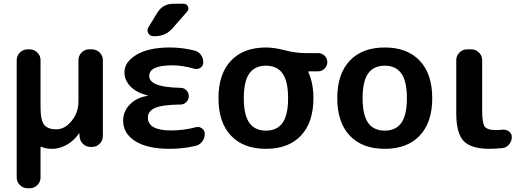

<svg xmlns="http://www.w3.org/2000/svg" viewBox="-20 -783 2796 1023"><path d="M126 220Q103 220 86 203Q69 186 69 163V-463Q69 -486 86 -503Q103 -520 126 -520H139Q162 -520 179 -503Q196 -486 196 -463V-210Q196 -143 215 -118.5Q234 -94 281 -94Q325 -94 361.5 -138.5Q398 -183 398 -243V-463Q398 -486 414.5 -503Q431 -520 454 -520H471Q494 -520 511 -503Q528 -486 528 -463V-57Q528 -34 511 -17Q494 0 471 0H463Q439 0 422 -16.5Q405 -33 404 -57L403 -72Q403 -73 402 -73Q401 -73 401 -72Q375 -34 336.5 -12Q298 10 258 10Q224 10 203 0Q196 -4 196 4V163Q196 186 179 203Q162 220 139 220Z M885 10Q765 10 700.5 -31Q636 -72 636 -140Q636 -189 671.5 -226Q707 -263 765 -272Q767 -272 767 -273Q767 -275 765 -275Q706 -290 674.5 -323Q643 -356 643 -398Q643 -453 707.5 -491.5Q772 -530 885 -530Q951 -530 1015 -514Q1037 -509 1050 -491.5Q1063 -474 1063 -451Q1063 -432 1048 -422Q1033 -412 1015 -417Q951 -435 898 -435Q775 -435 775 -378Q775 -318 942 -315Q960 -315 973 -302Q986 -289 986 -271Q986 -253 973 -239.5Q960 -226 942 -226Q845 -225 806.5 -208Q768 -191 768 -157Q768 -88 891 -88Q958 -88 1023 -105Q1041 -110 1056 -99Q1071 -88 1071 -70Q1071 -47 1057.5 -29Q1044 -11 1023 -6Q955 10 885 10ZM905 -763H958Q975 -763 981.5 -748Q988 -733 977 -721L899 -632Q862 -590 805 -590H798Q779 -590 770 -606Q761 -622 771 -638L818 -715Q847 -763 905 -763Z M1485.5 -391.5Q1456 -433 1397 -433Q1338 -433 1308.5 -391.5Q1279 -350 1279 -260Q1279 -170 1308.5 -128.5Q1338 -87 1397 -87Q1456 -87 1485.5 -128.5Q1515 -170 1515 -260Q1515 -350 1485.5 -391.5ZM1397 -530Q1441 -530 1498 -515Q1555 -500 1612 -500H1675Q1695 -500 1709.5 -486Q1724 -472 1724 -452Q1724 -432 1709.5 -417.5Q1695 -403 1675 -403H1629Q1620 -403 1624 -396Q1650 -338 1650 -260Q1650 -131 1583.5 -60.5Q1517 10 1397 10Q1277 10 1210.5 -60.5Q1144 -131 1144 -260Q1144 -389 1210.5 -459.5Q1277 -530 1397 -530Z M2118.5 -391.5Q2089 -433 2030 -433Q1971 -433 1941.5 -391.5Q1912 -350 1912 -260Q1912 -170 1941.5 -128.5Q1971 -87 2030 -87Q2089 -87 2118.5 -128.5Q2148 -170 2148 -260Q2148 -350 2118.5 -391.5ZM2216.5 -60.5Q2150 10 2030 10Q1910 10 1843.5 -60.5Q1777 -131 1777 -260Q1777 -389 1843.5 -459.5Q1910 -530 2030 -530Q2150 -530 2216.5 -459.5Q2283 -389 2283 -260Q2283 -131 2216.5 -60.5Z M2590 10Q2490 10 2450.5 -31.5Q2411 -73 2411 -180V-463Q2411 -486 2428 -503Q2445 -520 2468 -520H2492Q2515 -520 2532 -503Q2549 -486 2549 -463V-193Q2549 -128 2562.5 -109Q2576 -90 2620 -90Q2644 -90 2656 -92Q2676 -94 2691.5 -83Q2707 -72 2707 -53Q2707 -31 2692.5 -13.5Q2678 4 2657 6Q2613 10 2590 10Z"/></svg>

Font: Rounded Mplus 1c Bold
Style: Bold
Weight: 700
Version: Version 1.059.20150529